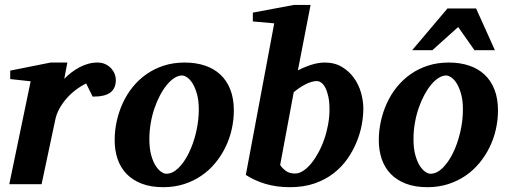

<svg xmlns="http://www.w3.org/2000/svg" viewBox="-20 -757 2098 789"><path d="M456.1 -429.2Q456.1 -394.5 434.1 -377.2Q412.1 -359.9 360.8 -359.9L334 -414.1Q310.5 -402.3 289.3 -386Q268.1 -369.6 251.5 -350.1Q234.9 -330.6 223.1 -308.6Q211.4 -286.6 207 -264.2L150.9 0H18.1L106 -422.9L22 -432.1V-466.8L188 -500H256.8L244.1 -433.1Q257.3 -446.8 273.2 -459Q289.1 -471.2 306.6 -480.5Q324.2 -489.7 342.8 -494.9Q361.3 -500 379.9 -500Q399.4 -500 413.8 -492.9Q428.2 -485.8 437.5 -475.3Q446.8 -464.8 451.4 -452.4Q456.1 -439.9 456.1 -429.2Z M796.9 -307.1Q796.9 -343.8 789.6 -370.1Q782.2 -396.5 771.7 -413.6Q761.2 -430.7 749.3 -438.7Q737.3 -446.8 728 -446.8Q712.9 -446.8 697 -436.8Q681.2 -426.8 666.3 -408.9Q651.4 -391.1 638.2 -366.5Q625 -341.8 615 -312.7Q605 -283.7 599.4 -251.2Q593.8 -218.8 593.8 -185.1Q593.8 -146.5 601.3 -119.4Q608.9 -92.3 619.9 -75.4Q630.9 -58.6 642.6 -50.8Q654.3 -43 663.1 -43Q689.5 -43 713.6 -66.9Q737.8 -90.8 756.3 -128.9Q774.9 -167 785.9 -213.9Q796.9 -260.7 796.9 -307.1ZM940.9 -303.2Q940.9 -263.7 932.1 -225.1Q923.3 -186.5 906.2 -151.6Q889.2 -116.7 864.3 -86.7Q839.4 -56.6 807.1 -34.7Q774.9 -12.7 735.6 -0.2Q696.3 12.2 650.9 12.2Q599.6 12.2 562 -2.4Q524.4 -17.1 499.8 -42.7Q475.1 -68.4 463.1 -103.8Q451.2 -139.2 451.2 -181.2Q451.2 -220.2 459.7 -259Q468.3 -297.9 484.6 -333.5Q501 -369.1 525.4 -399.4Q549.8 -429.7 581.8 -452.1Q613.8 -474.6 653.1 -487.3Q692.4 -500 738.8 -500Q784.7 -500 822 -487.5Q859.4 -475.1 885.7 -450.4Q912.1 -425.8 926.5 -388.9Q940.9 -352.1 940.9 -303.2Z M1334 -307.1Q1334 -338.4 1329.1 -360.6Q1324.2 -382.8 1316.7 -397Q1309.1 -411.1 1300 -417.5Q1291 -423.8 1282.2 -423.8Q1261.2 -423.8 1235.6 -410.6Q1210 -397.5 1187 -377.9L1131.3 -79.1Q1139.2 -66.4 1154.1 -55.2Q1168.9 -43.9 1192.4 -43.9Q1209 -43.9 1225.8 -54.9Q1242.7 -65.9 1258.3 -84.7Q1273.9 -103.5 1287.8 -128.9Q1301.8 -154.3 1312 -183.6Q1322.3 -212.9 1328.1 -244.4Q1334 -275.9 1334 -307.1ZM1473.1 -311Q1473.1 -281.2 1466.8 -245.6Q1460.4 -210 1445.8 -174.1Q1431.2 -138.2 1408 -104.7Q1384.8 -71.3 1351.3 -45.2Q1317.9 -19 1273.2 -3.4Q1228.5 12.2 1171.4 12.2Q1116.7 12.2 1071.5 -1.2Q1026.4 -14.6 990.2 -38.1L1106.9 -661.1L1019 -668.9V-705.1L1188 -736.8H1256.3L1204.1 -467.8Q1231.4 -481.9 1260 -491Q1288.6 -500 1314.9 -500Q1355 -500 1384.8 -482.2Q1414.6 -464.4 1434.3 -437Q1454.1 -409.7 1463.6 -376Q1473.1 -342.3 1473.1 -311Z M1882.3 -307.1Q1882.3 -343.8 1875 -370.1Q1867.7 -396.5 1857.2 -413.6Q1846.7 -430.7 1834.7 -438.7Q1822.8 -446.8 1813.5 -446.8Q1798.3 -446.8 1782.5 -436.8Q1766.6 -426.8 1751.7 -408.9Q1736.8 -391.1 1723.6 -366.5Q1710.4 -341.8 1700.4 -312.7Q1690.4 -283.7 1684.8 -251.2Q1679.2 -218.8 1679.2 -185.1Q1679.2 -146.5 1686.8 -119.4Q1694.3 -92.3 1705.3 -75.4Q1716.3 -58.6 1728 -50.8Q1739.7 -43 1748.5 -43Q1774.9 -43 1799.1 -66.9Q1823.2 -90.8 1841.8 -128.9Q1860.4 -167 1871.3 -213.9Q1882.3 -260.7 1882.3 -307.1ZM2026.4 -303.2Q2026.4 -263.7 2017.6 -225.1Q2008.8 -186.5 1991.7 -151.6Q1974.6 -116.7 1949.7 -86.7Q1924.8 -56.6 1892.6 -34.7Q1860.4 -12.7 1821 -0.2Q1781.7 12.2 1736.3 12.2Q1685.1 12.2 1647.5 -2.4Q1609.9 -17.1 1585.2 -42.7Q1560.5 -68.4 1548.6 -103.8Q1536.6 -139.2 1536.6 -181.2Q1536.6 -220.2 1545.2 -259Q1553.7 -297.9 1570.1 -333.5Q1586.4 -369.1 1610.8 -399.4Q1635.3 -429.7 1667.2 -452.1Q1699.2 -474.6 1738.5 -487.3Q1777.8 -500 1824.2 -500Q1870.1 -500 1907.5 -487.5Q1944.8 -475.1 1971.2 -450.4Q1997.6 -425.8 2012 -388.9Q2026.4 -352.1 2026.4 -303.2ZM1929.7 -550.8 1862.8 -646 1756.8 -550.8H1673.8L1818.8 -722.2H1936.5L2013.7 -550.8Z"/></svg>

Font: Charis SIL Phon
Style: Bold Italic
Weight: 700
Italic angle: -11°
Foundry: SIL International
Version: Version 5.000